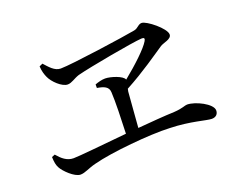

<svg xmlns="http://www.w3.org/2000/svg" viewBox="-101 -841 1202 972"><g transform="rotate(-20 500.0 -355.0)"><path d="M175 -633C176 -607 183 -586 190 -571C203 -541 247 -498 278 -498C300 -498 318 -515 346 -524C415 -542 658 -586 707 -589C722 -590 726 -584 718 -571C699 -538 633 -476 564 -420C558 -442 494 -462 465 -462C447 -462 426 -456 410 -450V-431C446 -425 471 -416 472 -385C475 -337 472 -237 469 -163C333 -150 208 -137 178 -137C142 -137 117 -160 94 -187L77 -180C78 -152 81 -136 89 -121C101 -97 151 -47 183 -47C208 -47 231 -63 271 -73C369 -99 581 -119 687 -114C799 -111 875 -85 904 -85C926 -85 939 -98 939 -118C939 -154 854 -196 810 -196C797 -196 784 -186 737 -183C680 -181 610 -175 538 -169C544 -238 549 -319 553 -360C554 -365 555 -370 556 -374C657 -428 743 -490 787 -519C804 -531 849 -534 849 -560C849 -593 761 -663 735 -663C716 -663 709 -644 687 -640C630 -629 332 -586 272 -586C239 -586 215 -617 193 -641Z"/></g></svg>

Font: Noto Serif SC Medium
Style: Regular
Weight: 500
Designer: Ryoko NISHIZUKA 西塚涼子 (kana & ideographs); Frank Grießhammer (Latin, Greek & Cyrillic); Wenlong ZHANG 张文龙 (bopomofo); San
Foundry: Adobe Systems Incorporated
Version: Version 1.001;PS 1.001;hotconv 16.6.54;makeotf.lib2.5.65590